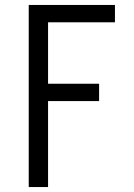

<svg xmlns="http://www.w3.org/2000/svg" viewBox="-20 -755 540 775"><path d="M96 0V-735H444V-665H174V-417H380V-347H174V0Z"/></svg>

Font: Iosevka Algr
Style: Regular
Weight: 400
Monospace: yes
Designer: Belleve Invis
Foundry: Belleve Invis
Version: Version 26.0.2; ttfautohint (v1.8.3)